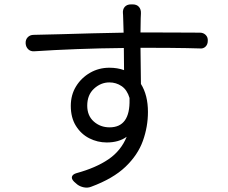

<svg xmlns="http://www.w3.org/2000/svg" viewBox="-20 -812 1040 876"><path d="M571 -365Q560 -402 535 -419Q510 -436 479 -436Q440 -436 409 -407.5Q378 -379 378 -330Q378 -284 408 -257.5Q438 -231 480 -231Q574 -231 571 -358ZM97 -614Q96 -631 106.5 -642Q117 -653 134 -653Q190 -654 259.5 -656Q329 -658 402 -660Q475 -662 544 -663L542 -729Q542 -740 541.5 -743.5Q541 -747 541 -750Q539 -769 549 -780.5Q559 -792 578 -792H585Q604 -792 614 -780.5Q624 -769 623 -750Q623 -745 622.5 -739.5Q622 -734 622 -729L621 -664H636Q727 -664 787.5 -663.5Q848 -663 892 -663Q908 -663 918.5 -652.5Q929 -642 928 -626Q928 -609 917.5 -599Q907 -589 891 -591Q863 -592 831.5 -592.5Q800 -593 754 -593.5Q708 -594 635 -594H621L623 -429Q655 -378 655 -301Q655 -234 632 -169.5Q609 -105 552.5 -51Q496 3 396 40Q379 47 359 42Q339 37 326 24L318 17Q305 4 308.5 -6.5Q312 -17 329 -22Q417 -46 474.5 -85Q532 -124 558 -188Q522 -162 467 -162Q425 -162 387.5 -181Q350 -200 326.5 -237.5Q303 -275 303 -329Q303 -379 327 -418Q351 -457 391 -480Q431 -503 479 -503Q516 -503 546 -492L545 -593Q437 -592 331.5 -588Q226 -584 136 -578Q119 -577 108.5 -587.5Q98 -598 97 -614Z"/></svg>

Font: Chiron GoRound TC
Style: Regular
Weight: 400
Designer: Ryoko NISHIZUKA 西塚涼子 (kana, bopomofo & ideographs); Paul D. Hunt (Latin, Greek & Cyrillic); Sandoll Communications 산돌커뮤니
Foundry: Adobe
Version: Version 1.000;hotconv 1.1.1;makeotfexe 2.6.0